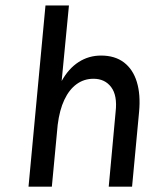

<svg xmlns="http://www.w3.org/2000/svg" viewBox="-20 -704 592 724"><path d="M87.5 0 151.5 -683.5H240L212.5 -398.5Q238.5 -445.5 276.5 -470Q314.5 -494.5 361 -494.5Q413.5 -494.5 447.5 -468.5Q481.5 -442.5 496 -395Q510.5 -347.5 504.5 -282.5L478 0H390L416 -282.5Q423 -344 399.2 -375.5Q375.5 -407 332.5 -407Q297 -407 269 -386.8Q241 -366.5 222.8 -328Q204.5 -289.5 197.5 -233L175.5 0Z"/></svg>

Font: Karla Medium
Style: Italic
Weight: 500
Italic angle: -8°
Designer: Jonathan Pinhorn
Version: Version 2.001